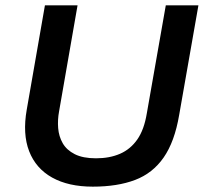

<svg xmlns="http://www.w3.org/2000/svg" viewBox="-20 -688 762 718"><path d="M327 10Q236 10 175 -24Q114 -58 89 -122.5Q64 -187 80 -278L148 -668H270L201 -272Q195 -240 197.5 -209Q200 -178 214.5 -152.5Q229 -127 259.5 -111.5Q290 -96 339 -96Q390 -96 429 -113Q468 -130 493.5 -166.5Q519 -203 529 -264L600 -668H722L650 -258Q633 -158 592 -99Q551 -40 485 -15Q419 10 327 10Z"/></svg>

Font: Gantari SemiBold
Style: Italic
Weight: 600
Italic angle: -10°
Designer: Anugrah Pasau
Foundry: Lafontype
Version: Version 1.000